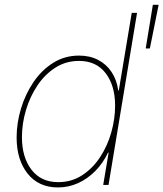

<svg xmlns="http://www.w3.org/2000/svg" viewBox="-20 -782 691 812"><path d="M225.6 10.7Q143.1 10.7 96.7 -47.9Q50.3 -106.4 50.3 -200.7Q50.3 -261.7 68.8 -323Q87.4 -384.3 121.8 -435.1Q156.2 -485.8 205.1 -516.4Q253.9 -546.9 314.5 -546.9Q359.9 -546.9 395 -528.6Q430.2 -510.3 452.1 -477.1Q474.1 -443.8 480 -399.4H482.4L537.1 -727.5H559.6L439 0H416.5L439.5 -136.7H437Q416 -92.3 383.3 -59.1Q350.6 -25.9 310.3 -7.6Q270 10.7 225.6 10.7ZM226.1 -11.7Q282.7 -11.7 327.4 -40.8Q372.1 -69.8 403.3 -117.4Q434.6 -165 450.7 -222.2Q466.8 -279.3 466.8 -335.4Q466.8 -419.9 427 -472.2Q387.2 -524.4 314 -524.4Q258.8 -524.4 214.1 -495.8Q169.4 -467.3 137.9 -419.9Q106.4 -372.6 89.6 -315.7Q72.8 -258.8 72.8 -201.7Q72.8 -117.2 113 -64.5Q153.3 -11.7 226.1 -11.7ZM596.2 -577.1 626.5 -761.7H650.9L613.8 -577.1Z"/></svg>

Font: Inter 18pt Thin
Style: Italic
Weight: 250
Italic angle: -9.3988°
Version: Version 4.001;git-66647c0bb